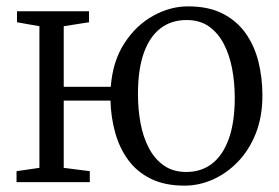

<svg xmlns="http://www.w3.org/2000/svg" viewBox="-20 -573 878 604"><path d="M560.5 11Q498.5 11 454.8 -10.5Q411 -32 383.5 -69.5Q356 -107 342.5 -155.2Q329 -203.5 327.5 -256.5H180.5V-45L262.5 -34.5V0H32V-34.5L104 -45V-490.5L33.5 -503V-537.5H260V-503L180.5 -490.5V-300H328.5Q334.5 -380 371 -436.5Q407.5 -493 461.2 -523Q515 -553 571.5 -553Q636 -553 680.5 -530.2Q725 -507.5 752.8 -468.2Q780.5 -429 793 -378.8Q805.5 -328.5 805.5 -273Q805.5 -206 784.8 -153.5Q764 -101 728.5 -64.2Q693 -27.5 649.5 -8.2Q606 11 560.5 11ZM566 -32Q613.5 -32 647.5 -58.5Q681.5 -85 700 -137Q718.5 -189 718.5 -265.5Q718.5 -313 710.2 -356.8Q702 -400.5 684 -435Q666 -469.5 637.2 -489.8Q608.5 -510 567 -510Q519 -510 484.8 -483.8Q450.5 -457.5 432.2 -405.8Q414 -354 414 -277Q414 -229 422.2 -185Q430.5 -141 448.8 -106.5Q467 -72 496 -52Q525 -32 566 -32Z"/></svg>

Font: Merriweather 60pt Light
Style: Regular
Weight: 300
Version: Version 2.100